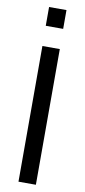

<svg xmlns="http://www.w3.org/2000/svg" viewBox="-98 -919 424 956"><g transform="rotate(10 114.0 -441.5)"><path d="M70 0V-686H158V0ZM69 -788V-883H157V-788Z"/></g></svg>

Font: Archivo Narrow
Style: Regular
Weight: 400
Designer: Hector Gatti
Foundry: Omnibus-Type
Version: Version 3.002